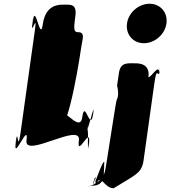

<svg xmlns="http://www.w3.org/2000/svg" viewBox="-20 -850 907 1022"><path d="M776 -830C718 -830 664 -783 656 -725C648 -667 688 -620 746 -620C804 -620 858 -667 866 -725C874 -783 834 -830 776 -830ZM700 -513C721 -513 780 -511 770 -439C788 -439 828 -519 828 -457C828 -457 837 -530 827 -458C816 -449 814 -492 801 -402L744 5C734 73 701 80 585 152C532 152 518 68 491 132C487 130 489 56 476 130C476 130 486 60 476 132C480 131 495 50 487 118C487 118 544 -42 534 30C536 27 531 92 532 90C529 113 512 138 477 138C465 140 454 141 452 141C442 138 459 146 483 129C515 111 530 95 539 61C541 62 598 -318 601 -318C612 -336 610 -372 603 -393L613 -461C621 -520 660 -513 700 -513ZM312 -825C289 -825 222 -822 208 -722C194 -620 169 -834 156 -742C142 -642 168 -840 154 -740C139 -630 182 -802 165 -684L89 -141C72 -23 77 -195 62 -85C48 15 78 -184 64 -84C51 8 135 -205 121 -103C107 -3 414 -203 400 -103C386 -1 468 -193 453 -84C439 16 468 -185 454 -85C441 5 455 -223 443 -141L450 -190C438 -108 489 -335 476 -245C462 -145 490 -346 476 -246C461 -137 432 -329 418 -227C404 -127 294 -327 280 -227C266 -125 234 -319 219 -209C205 -109 235 -308 221 -208C208 -116 232 -143 292 -161C349 -161 410 -582 413 -602C418 -640 432 -668 407 -678C373 -678 370 -682 381 -762C391 -834 353 -825 312 -825Z"/></svg>

Font: Hussar Przerywany
Style: Obl
Weight: 400
Foundry: Cannot Into Space Fonts
Version: Version 0.982